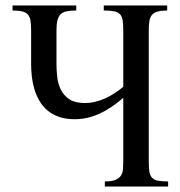

<svg xmlns="http://www.w3.org/2000/svg" viewBox="-20 -682 659 702"><path d="M363.3 0V-18.6Q388.7 -18.6 402.3 -24.4Q416 -30.3 422.4 -40.3Q428.7 -50.3 429.7 -63.7Q430.7 -77.1 430.7 -91.8V-324.2Q384.8 -284.7 341.6 -265.4Q298.3 -246.1 253.4 -246.1Q220.2 -246.1 195.3 -254.9Q170.4 -263.7 152.8 -278.8Q135.3 -293.9 123.8 -314Q112.3 -334 105.7 -356.2Q99.1 -378.4 96.4 -401.9Q93.8 -425.3 93.8 -447.3V-570.3Q93.8 -591.8 91.6 -606Q89.4 -620.1 82.3 -628.4Q75.2 -636.7 61.8 -640.1Q48.3 -643.6 25.9 -643.6V-662.1H258.8V-643.6Q237.3 -643.6 223.4 -640.6Q209.5 -637.7 201.4 -629.6Q193.4 -621.6 189.9 -607.4Q186.5 -593.3 186.5 -570.3V-447.3Q186.5 -425.8 189.2 -400.9Q191.9 -376 202.1 -354.7Q212.4 -333.5 233.4 -319.3Q254.4 -305.2 291 -305.2Q324.7 -305.2 361.3 -321Q397.9 -336.9 430.7 -364.7V-570.3Q430.7 -592.8 428.5 -607.2Q426.3 -621.6 418.9 -629.6Q411.6 -637.7 397.5 -640.6Q383.3 -643.6 359.4 -643.6V-662.1H591.3V-643.6Q569.3 -643.6 555.9 -639.6Q542.5 -635.7 535.4 -627.2Q528.3 -618.7 526.1 -604.7Q523.9 -590.8 523.9 -570.3V-91.8Q523.9 -69.3 526.1 -54.9Q528.3 -40.5 535.6 -32.5Q543 -24.4 556.9 -21.5Q570.8 -18.6 594.7 -18.6V0Z"/></svg>

Font: Doulos SIL Cyr
Style: Regular
Weight: 400
Designer: Walt Agee, Victor Gaultney, Peter Martin, Debbi Hosken, Becca Hirsbrunner
Foundry: SIL International
Version: Version 5.000